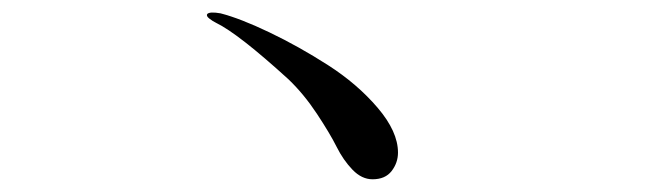

<svg xmlns="http://www.w3.org/2000/svg" viewBox="-20 -484 1040 302"><path d="M327 -463Q358 -455 404 -433Q450 -411 496 -381.5Q542 -352 574 -314.5Q606 -277 606 -244Q606 -228 596 -215Q586 -202 566 -202Q549 -202 534.5 -217Q520 -232 509.5 -253Q499 -274 478.5 -305Q458 -336 434 -359Q355 -431 320 -448Q314 -451 309 -455Q304 -459 306 -462Q310 -466 327 -463Z"/></svg>

Font: TsukuhouMincho
Style: Regular
Weight: 400
Designer: Iose
Foundry: Typographish
Version: Version 1.001; ttfautohint (v1.8.3)